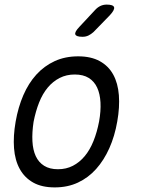

<svg xmlns="http://www.w3.org/2000/svg" viewBox="-20 -805 640 835"><path d="M218 10Q162 10 124.5 -11Q87 -32 66 -70Q45 -108 41 -160.5Q37 -213 48 -276Q59 -339 81.5 -391Q104 -443 138 -480.5Q172 -518 217.5 -539Q263 -560 320 -560Q376 -560 414 -539Q452 -518 472.5 -480.5Q493 -443 497 -391Q501 -339 490 -277Q479 -213 455.5 -160.5Q432 -108 398 -70Q364 -32 319 -11Q274 10 218 10ZM232 -69Q268 -69 297 -84Q326 -99 348.5 -126Q371 -153 386.5 -191.5Q402 -230 411 -277Q419 -322 417 -359.5Q415 -397 402.5 -424Q390 -451 366 -466Q342 -481 305 -481Q269 -481 239.5 -466Q210 -451 187.5 -424Q165 -397 150 -359Q135 -321 126 -275Q119 -229 121 -191Q123 -153 135.5 -126Q148 -99 172 -84Q196 -69 232 -69ZM339 -645Q311 -645 307.5 -655.5Q304 -666 325 -688L394 -762Q404 -773 416.5 -779Q429 -785 444 -785Q472 -785 476 -774Q480 -763 458 -739L387 -666Q376 -656 364.5 -650.5Q353 -645 339 -645Z"/></svg>

Font: Maple Mono Light
Style: Italic
Weight: 300
Italic angle: -10°
Monospace: yes
Designer: subframe7536
Version: Version 7.000